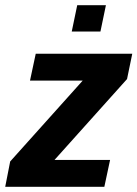

<svg xmlns="http://www.w3.org/2000/svg" viewBox="-35 -716 527 736"><path d="M-15 0 4 -97 282 -407H80L102 -510H472L452 -413L174 -103H387L365 0ZM240 -595 261 -696H371L350 -595Z"/></svg>

Font: Saira Semi Condensed SemiBold
Style: Italic
Weight: 600
Width: 4
Italic angle: -12°
Designer: Hector Gatti with collaboration of the Omnibus-Type team
Foundry: Omnibus-Type
Version: Version 1.001; ttfautohint (v1.8)